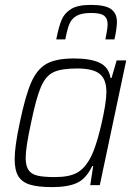

<svg xmlns="http://www.w3.org/2000/svg" viewBox="-20 -757 554 785"><path d="M40 -106Q40 -159 61 -256Q84 -367 108 -421Q132 -475 171 -496.5Q210 -518 282 -518Q351 -518 388 -500Q425 -482 432 -438H436L457 -510H496L388 0H349L361 -78H357Q332 -26 294.5 -9Q257 8 193 8Q136 8 103 -2Q70 -12 55 -36.5Q40 -61 40 -106ZM347 -107Q371 -149 393 -242.5Q415 -336 415 -381Q415 -433 387.5 -455Q360 -477 295 -477Q231 -477 199 -462Q167 -447 147.5 -402Q128 -357 107 -255Q85 -154 85 -112Q85 -79 96.5 -62Q108 -45 133 -39Q158 -33 204 -33Q262 -33 293.5 -50Q325 -67 347 -107ZM458 -668Q458 -641 448 -596H411Q420 -641 420 -658Q420 -682 405.5 -693Q391 -704 353 -704Q314 -704 293.5 -692.5Q273 -681 264 -659.5Q255 -638 247 -596H210Q220 -647 231.5 -675Q243 -703 270.5 -720Q298 -737 351 -737Q411 -737 434.5 -719.5Q458 -702 458 -668Z"/></svg>

Font: Saira Semi Condensed ExtraLight
Style: Italic
Weight: 200
Width: 4
Italic angle: -12°
Designer: Hector Gatti with collaboration of the Omnibus-Type team
Foundry: Omnibus-Type
Version: Version 1.001; ttfautohint (v1.8)